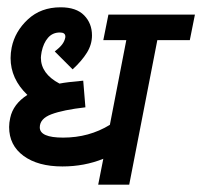

<svg xmlns="http://www.w3.org/2000/svg" viewBox="-20 -506 554 526"><path d="M411 -396 334 0H249L263 -71Q211 -50 151 -50Q84 -50 44.5 -79Q5 -108 5 -158Q5 -170 8 -183Q16 -221 55 -246Q9 -290 9 -347Q9 -361 12 -376Q21 -420 56.5 -453Q92 -486 146 -486Q189 -486 210.5 -464Q232 -442 232 -409Q232 -384 218 -361.5Q204 -339 179 -316L130 -365Q143 -375 150 -384Q157 -393 159 -404V-406Q159 -417 144 -417Q124 -417 111.5 -402.5Q99 -388 94 -364Q92 -352 92 -348Q92 -304 143 -277Q163 -281 208 -285L214 -212Q153 -205 121 -193Q89 -181 89 -157Q89 -129 153 -129Q224 -129 281 -164L326 -396H263L277 -466H514L500 -396Z"/></svg>

Font: Cambay Devanagari
Style: Bold Italic
Weight: 700
Designer: Pooja Saxena
Foundry: Pooja Saxena
Version: Version 1.005;PS 001.005;hotconv 1.0.70;makeotf.lib2.5.58329